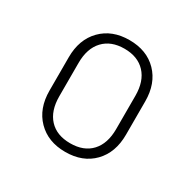

<svg xmlns="http://www.w3.org/2000/svg" viewBox="-130 -699 859 848"><g transform="rotate(30 300.0 -275.0)"><path d="M300 10Q212 10 158.5 -44.5Q105 -99 105 -190V-360Q105 -451 158.5 -505.5Q212 -560 300 -560Q389 -560 442 -505.5Q495 -451 495 -360V-190Q495 -99 442 -44.5Q389 10 300 10ZM300 -34Q369 -34 407 -75Q445 -116 445 -190V-360Q445 -434 406.5 -475Q368 -516 300 -516Q232 -516 193.5 -475Q155 -434 155 -360V-190Q155 -116 193 -75Q231 -34 300 -34Z"/></g></svg>

Font: JetBrains Mono NL Thin
Style: Regular
Weight: 100
Monospace: yes
Designer: Philipp Nurullin, Konstantin Bulenkov
Foundry: JetBrains
Version: Version 2.305; ttfautohint (v1.8.4.7-5d5b)